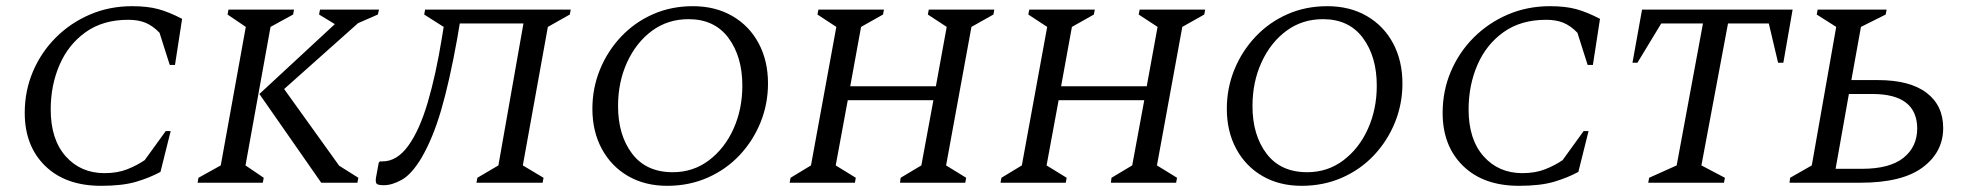

<svg xmlns="http://www.w3.org/2000/svg" viewBox="-20 -591 6365 621"><path d="M307 10Q192 10 126 -54.5Q60 -119 60 -226Q60 -297 86.5 -359.5Q113 -422 160.5 -469.5Q208 -517 271 -544Q334 -571 407 -571Q457 -571 492 -561.5Q527 -552 569 -530L546 -381H529L496 -485Q475 -507 451.5 -517Q428 -527 395 -527Q313 -527 257 -487Q201 -447 172.5 -381Q144 -315 144 -237Q144 -140 192.5 -85.5Q241 -31 318 -31Q360 -31 391.5 -43.5Q423 -56 448 -73L516 -167H532L499 -35Q464 -16 420 -3Q376 10 307 10Z M619 0 622 -16 694 -56 775 -504 716 -544 719 -560H931L928 -544L855 -504L774 -56L833 -16L830 0ZM1019 0 819 -287 1063 -513 1012 -544 1015 -560H1206L1202 -544L1138 -516L899 -303L1077 -55L1139 -16L1136 0Z M1521 0 1524 -16 1592 -56 1673 -515H1467L1459 -467Q1434 -328 1407 -235.5Q1380 -143 1343 -80Q1311 -27 1279.5 -9.5Q1248 8 1222 8Q1202 8 1198 3Q1194 -2 1196 -16L1205 -65L1209 -69H1217Q1264 -69 1300.5 -119.5Q1337 -170 1363.5 -260Q1390 -350 1409 -467L1415 -504L1352 -544L1355 -560H1826L1823 -544L1752 -504L1671 -56L1738 -16L1735 0Z M2138 10Q2066 10 2011.5 -21.5Q1957 -53 1926.5 -109.5Q1896 -166 1896 -239Q1896 -306 1920.5 -366Q1945 -426 1989 -472.5Q2033 -519 2092 -545Q2151 -571 2221 -571Q2294 -571 2349 -539Q2404 -507 2434 -450.5Q2464 -394 2464 -321Q2464 -255 2440 -195.5Q2416 -136 2372.5 -89.5Q2329 -43 2269 -16.5Q2209 10 2138 10ZM2156 -34Q2222 -34 2273 -72.5Q2324 -111 2352.5 -174.5Q2381 -238 2381 -314Q2381 -408 2336 -468.5Q2291 -529 2207 -529Q2140 -529 2089 -491.5Q2038 -454 2008.5 -390Q1979 -326 1979 -248Q1979 -154 2024.5 -94Q2070 -34 2156 -34Z M2534 0 2537 -16 2603 -56 2685 -504 2624 -544 2627 -560H2839L2836 -544L2765 -504L2730 -312H3007L3042 -504L2981 -544L2984 -560H3196L3193 -544L3122 -504L3040 -56L3105 -16L3102 0H2891L2893 -16L2960 -56L2999 -267H2722L2683 -56L2748 -16L2745 0Z M3216 0 3219 -16 3285 -56 3367 -504 3306 -544 3309 -560H3521L3518 -544L3447 -504L3412 -312H3689L3724 -504L3663 -544L3666 -560H3878L3875 -544L3804 -504L3722 -56L3787 -16L3784 0H3573L3575 -16L3642 -56L3681 -267H3404L3365 -56L3430 -16L3427 0Z M4190 10Q4118 10 4063.5 -21.5Q4009 -53 3978.5 -109.5Q3948 -166 3948 -239Q3948 -306 3972.5 -366Q3997 -426 4041 -472.5Q4085 -519 4144 -545Q4203 -571 4273 -571Q4346 -571 4401 -539Q4456 -507 4486 -450.5Q4516 -394 4516 -321Q4516 -255 4492 -195.5Q4468 -136 4424.5 -89.5Q4381 -43 4321 -16.5Q4261 10 4190 10ZM4208 -34Q4274 -34 4325 -72.5Q4376 -111 4404.5 -174.5Q4433 -238 4433 -314Q4433 -408 4388 -468.5Q4343 -529 4259 -529Q4192 -529 4141 -491.5Q4090 -454 4060.5 -390Q4031 -326 4031 -248Q4031 -154 4076.5 -94Q4122 -34 4208 -34Z M4893 10Q4778 10 4712 -54.5Q4646 -119 4646 -226Q4646 -297 4672.5 -359.5Q4699 -422 4746.5 -469.5Q4794 -517 4857 -544Q4920 -571 4993 -571Q5043 -571 5078 -561.5Q5113 -552 5155 -530L5132 -381H5115L5082 -485Q5061 -507 5037.5 -517Q5014 -527 4981 -527Q4899 -527 4843 -487Q4787 -447 4758.5 -381Q4730 -315 4730 -237Q4730 -140 4778.5 -85.5Q4827 -31 4904 -31Q4946 -31 4977.5 -43.5Q5009 -56 5034 -73L5102 -167H5118L5085 -35Q5050 -16 5006 -3Q4962 10 4893 10Z M5311 0 5314 -16 5403 -56 5488 -515H5353L5276 -388H5260L5291 -560H5778L5748 -388H5731L5701 -515H5569L5483 -56L5559 -16L5556 0Z M5859 -560H6082L6079 -544L5999 -504L5968 -332H6053Q6157 -332 6211 -291Q6265 -250 6265 -177Q6265 -99 6198.5 -49.5Q6132 0 5997 0H5768L5770 -16L5840 -56L5919 -504L5856 -544ZM5917 -45H6002Q6092 -45 6136.5 -80.5Q6181 -116 6181 -176Q6180 -287 6036 -287H5960Z"/></svg>

Font: Spectral SC
Style: Italic
Weight: 400
Italic angle: -10°
Designer: Jean-Baptiste Levee
Foundry: Production Type
Version: Version 2.001